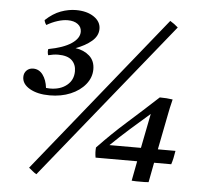

<svg xmlns="http://www.w3.org/2000/svg" viewBox="-51 -752 850 814"><g transform="rotate(5 374.0 -345.0)"><path d="M160 -329Q108 -329 75 -348Q42 -367 42 -397Q42 -414 53 -425Q64 -436 81 -436Q106 -436 122 -414.5Q138 -393 142 -359Q150 -358 159 -358Q203 -358 230.5 -380.5Q258 -403 258 -440Q258 -469 239.5 -486.5Q221 -504 181 -504Q162 -504 139 -498Q136 -506 136 -515Q136 -520 137 -524Q201 -536 234.5 -558.5Q268 -581 268 -609Q268 -629 252 -641Q236 -653 209 -653Q189 -653 165.5 -645.5Q142 -638 120 -625Q113 -634 111 -645Q143 -675 176 -687Q209 -699 240 -699Q287 -699 316.5 -679Q346 -659 346 -628Q346 -598 319.5 -575.5Q293 -553 252 -538Q288 -533 311.5 -512Q335 -491 335 -455Q335 -420 311.5 -391Q288 -362 248.5 -345.5Q209 -329 160 -329ZM676 -663 133 9Q124 4 116.5 -2.5Q109 -9 100 -16L642 -688Q652 -682 659.5 -676.5Q667 -671 676 -663ZM575 2Q567 2 556.5 2Q546 2 538 1L554 -83H377Q373 -105 375 -126Q434 -188 496.5 -243.5Q559 -299 626 -361Q641 -361 655 -360Q669 -359 681 -357Q675 -334 672.5 -321Q670 -308 668 -299L637 -141H712Q707 -107 699 -83H626L610 1Q602 2 592.5 2Q583 2 575 2ZM565 -141 594 -288Q550 -250 509.5 -214Q469 -178 431 -141Z"/></g></svg>

Font: Tiro Telugu
Style: Italic
Weight: 400
Italic angle: -11°
Designer: Telugu: John Hudson & Fiona Ross, assisted by Kaja Sojewska. Latin: John Hudson with Paul Hanslow, assisted by Kaja Soje
Foundry: Tiro Typeworks Ltd.
Version: Version 1.52